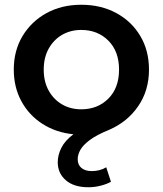

<svg xmlns="http://www.w3.org/2000/svg" viewBox="-20 -560 685 808"><path d="M352 228Q291 228 257 198.5Q223 169 223 123Q223 92 238.5 61.5Q254 31 289 5Q216 -2 159 -38.5Q102 -75 70 -134Q38 -193 38 -267Q38 -347 75 -408.5Q112 -470 176 -505Q240 -540 322 -540Q405 -540 469.5 -505Q534 -470 570.5 -408.5Q607 -347 607 -267Q607 -179 561.5 -113Q516 -47 440 -14Q386 8 357.5 29.5Q329 51 318 71Q307 91 307 110Q307 134 323 147Q339 160 366 160Q401 160 427 144L447 205Q429 215 403.5 221.5Q378 228 352 228ZM322 -100Q391 -100 436 -145Q481 -190 481 -267Q481 -344 436 -389Q391 -434 322 -434Q277 -434 241.5 -413.5Q206 -393 185 -355.5Q164 -318 164 -267Q164 -216 185 -178.5Q206 -141 241.5 -120.5Q277 -100 322 -100Z"/></svg>

Font: Montserrat SemiBold
Style: Regular
Weight: 600
Designer: Julieta Ulanovsky
Foundry: Julieta Ulanovsky
Version: Version 9.000; ttfautohint (v1.8.4.7-5d5b)